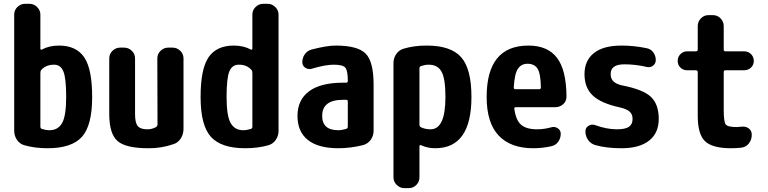

<svg xmlns="http://www.w3.org/2000/svg" viewBox="-20 -770 4040 1010"><path d="M240.2 -85Q285.2 -85 306.6 -122.6Q328.1 -160.2 328.1 -259.8Q328.1 -358.4 313.5 -394Q298.8 -429.7 264.6 -429.7Q221.7 -429.7 197.3 -402.3Q192.4 -397.5 192.4 -385.7V-103.5Q192.4 -94.7 200.2 -91.8Q221.7 -85 240.2 -85ZM290 -530.3Q380.9 -530.3 422.9 -468.8Q464.8 -407.2 464.8 -259.8Q464.8 -109.4 410.6 -49.8Q356.4 9.8 230.5 9.8Q163.1 9.8 108.4 -5.9Q84 -12.7 69.3 -34.2Q54.7 -55.7 54.7 -82V-693.4Q54.7 -716.8 71.8 -733.4Q88.9 -750 112.3 -750H134.8Q158.2 -750 175.3 -732.9Q192.4 -715.8 192.4 -693.4V-513.7Q192.4 -510.7 194.8 -509.3Q197.3 -507.8 199.2 -508.8Q238.3 -530.3 290 -530.3Z M887.7 -519.5Q911.1 -519.5 928.2 -502.9Q945.3 -486.3 945.3 -462.9V-91.8Q945.3 -64.5 931.2 -42Q917 -19.5 892.6 -11.7Q828.1 10.7 759.8 9.8Q641.6 9.8 598.1 -28.3Q554.7 -66.4 554.7 -169.9V-462.9Q554.7 -486.3 571.8 -502.9Q588.9 -519.5 612.3 -519.5H632.8Q656.2 -519.5 673.3 -502.9Q690.4 -486.3 690.4 -462.9V-169.9Q690.4 -124 704.6 -106.9Q718.8 -89.8 754.9 -89.8Q780.3 -89.8 800.8 -101.6Q808.6 -106.4 808.6 -116.2L807.6 -462.9Q807.6 -486.3 824.7 -502.9Q841.8 -519.5 865.2 -519.5Z M1307.6 -103.5V-385.7Q1307.6 -396.5 1302.7 -402.3Q1277.3 -430.7 1235.4 -429.7Q1201.2 -429.7 1186.5 -394.5Q1171.9 -359.4 1171.9 -259.8Q1171.9 -160.2 1193.4 -122.6Q1214.8 -85 1259.8 -85Q1278.3 -85 1299.8 -91.8Q1307.6 -94.7 1307.6 -103.5ZM1387.7 -750Q1411.1 -750 1428.2 -732.9Q1445.3 -715.8 1445.3 -693.4V-82Q1445.3 -55.7 1430.7 -34.2Q1416 -12.7 1391.6 -5.9Q1336.9 9.8 1269.5 9.8Q1143.6 9.8 1089.4 -50.3Q1035.2 -110.4 1035.2 -259.8Q1035.2 -407.2 1077.1 -468.8Q1119.1 -530.3 1210 -530.3Q1261.7 -530.3 1300.8 -508.8Q1302.7 -507.8 1305.2 -509.3Q1307.6 -510.7 1307.6 -513.7V-693.4Q1307.6 -716.8 1324.7 -733.4Q1341.8 -750 1365.2 -750Z M1809.6 -103.5V-236.3Q1809.6 -245.1 1800.8 -245.1H1785.2Q1674.8 -245.1 1674.8 -160.2Q1674.8 -85 1759.8 -85Q1777.3 -85 1800.8 -91.8Q1809.6 -95.7 1809.6 -103.5ZM1745.1 -530.3Q1862.3 -530.3 1903.8 -487.8Q1945.3 -445.3 1945.3 -325.2V-82Q1945.3 -55.7 1930.2 -34.7Q1915 -13.7 1890.6 -6.8Q1824.2 9.8 1759.8 9.8Q1654.3 9.8 1599.6 -33.7Q1544.9 -77.1 1544.9 -160.2Q1544.9 -244.1 1605.5 -289.6Q1666 -335 1785.2 -335H1800.8Q1809.6 -335 1809.6 -343.8V-344.7Q1809.6 -396.5 1797.4 -413.1Q1785.2 -429.7 1735.4 -429.7Q1690.4 -429.7 1619.1 -408.2Q1601.6 -403.3 1585.9 -413.6Q1570.3 -423.8 1570.3 -443.4Q1570.3 -466.8 1584 -485.4Q1597.7 -503.9 1620.1 -509.8Q1700.2 -530.3 1745.1 -530.3Z M2245.1 -89.8Q2323.2 -89.8 2323.2 -259.8Q2323.2 -356.4 2302.7 -393.1Q2282.2 -429.7 2235.4 -429.7Q2216.8 -429.7 2195.3 -422.9Q2187.5 -419.9 2186.5 -412.1V-114.3Q2186.5 -104.5 2194.3 -100.6Q2216.8 -89.8 2245.1 -89.8ZM2224.6 -530.3Q2351.6 -530.3 2405.8 -469.2Q2460 -408.2 2460 -259.8Q2460 9.8 2269.5 9.8Q2229.5 9.8 2195.3 -5.9Q2187.5 -9.8 2186.5 -1V163.1Q2186.5 186.5 2169.9 203.1Q2153.3 219.7 2129.9 219.7H2107.4Q2084 219.7 2066.9 202.6Q2049.8 185.5 2049.8 163.1V-438.5Q2049.8 -464.8 2064.5 -485.8Q2079.1 -506.8 2102.5 -513.7Q2157.2 -530.3 2224.6 -530.3Z M2816.4 -300.8Q2825.2 -300.8 2825.2 -309.6Q2824.2 -381.8 2808.1 -408.2Q2792 -434.6 2754.9 -434.6Q2721.7 -434.6 2704.1 -407.7Q2686.5 -380.9 2682.6 -309.6Q2682.6 -300.8 2691.4 -300.8ZM2759.8 -530.3Q2860.4 -530.3 2909.7 -466.3Q2959 -402.3 2960 -261.7Q2960 -237.3 2942.4 -221.7Q2924.8 -206.1 2901.4 -206.1H2693.4Q2684.6 -206.1 2685.5 -198.2Q2693.4 -137.7 2721.2 -113.8Q2749 -89.8 2804.7 -89.8Q2842.8 -89.8 2880.9 -100.6Q2898.4 -105.5 2914.1 -95.2Q2929.7 -85 2929.7 -66.4Q2929.7 -43 2916.5 -24.4Q2903.3 -5.9 2880.9 -1Q2834 9.8 2785.2 9.8Q2666 9.8 2603 -57.1Q2540 -124 2540 -259.8Q2540 -530.3 2759.8 -530.3Z M3254.9 -320.3Q3364.3 -298.8 3404.8 -259.8Q3445.3 -220.7 3445.3 -144.5Q3445.3 -70.3 3394.5 -30.3Q3343.8 9.8 3250 9.8Q3169.9 9.8 3111.3 -6.8Q3087.9 -13.7 3073.7 -33.7Q3059.6 -53.7 3059.6 -79.1Q3059.6 -97.7 3075.2 -107.9Q3090.8 -118.2 3109.4 -112.3Q3170.9 -89.8 3224.6 -89.8Q3269.5 -89.8 3288.6 -103Q3307.6 -116.2 3307.6 -144.5Q3307.6 -168 3293 -182.1Q3278.3 -196.3 3240.2 -205.1Q3141.6 -226.6 3098.1 -267.6Q3054.7 -308.6 3054.7 -379.9Q3054.7 -451.2 3104 -490.7Q3153.3 -530.3 3250 -530.3Q3314.5 -530.3 3380.9 -516.6Q3403.3 -512.7 3416.5 -494.6Q3429.7 -476.6 3429.7 -454.1Q3429.7 -435.5 3415 -424.3Q3400.4 -413.1 3380.9 -418Q3324.2 -431.6 3264.6 -431.6Q3191.4 -431.6 3192.4 -379.9Q3191.4 -333 3254.9 -320.3Z M3795.9 -400.4Q3787.1 -400.4 3787.1 -390.6V-190.4Q3787.1 -129.9 3797.4 -115.7Q3807.6 -101.6 3855.5 -101.6Q3862.3 -101.6 3879.9 -103.5Q3902.3 -106.4 3918.5 -94.7Q3934.6 -83 3934.6 -61.5Q3934.6 -35.2 3919.4 -15.6Q3904.3 3.9 3879.9 6.8Q3853.5 9.8 3825.2 9.8Q3727.5 9.8 3689 -26.9Q3650.4 -63.5 3650.4 -160.2V-390.6Q3650.4 -399.4 3640.6 -400.4H3594.7Q3573.2 -400.4 3559.1 -414.6Q3544.9 -428.7 3544.9 -449.7Q3544.9 -470.7 3559.6 -485.4Q3574.2 -500 3594.7 -500H3640.6Q3649.4 -500 3650.4 -508.8V-632.8Q3650.4 -656.2 3667 -673.3Q3683.6 -690.4 3707 -690.4H3730.5Q3753.9 -690.4 3770.5 -673.3Q3787.1 -656.2 3787.1 -632.8V-508.8Q3787.1 -500 3795.9 -500H3894.5Q3916 -500 3930.7 -485.4Q3945.3 -470.7 3945.3 -449.7Q3945.3 -428.7 3930.7 -414.6Q3916 -400.4 3894.5 -400.4Z"/></svg>

Font: Rounded Mgen+ 1mn bold
Style: Bold
Weight: 700
Designer: [Source Han Sans]
Ryoko NISHIZUKA  (kana & ideographs); Paul D. Hunt (Latin, Greek & Cyrillic); Wenlong ZHANG  (bopomofo
Version: Version 1.059.20150602